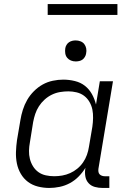

<svg xmlns="http://www.w3.org/2000/svg" viewBox="-20 -922 640 950"><path d="M224 8Q195 8 167.5 1Q140 -6 118.5 -22Q97 -38 83 -62Q69 -86 63.5 -113.5Q58 -141 59 -170Q60 -199 64 -228L81 -328Q85 -353 93 -378.5Q101 -404 114.5 -427.5Q128 -451 148 -471Q168 -491 191.5 -504Q215 -517 241.5 -522.5Q268 -528 293 -528Q322 -528 350.5 -521Q379 -514 400 -497.5Q421 -481 434.5 -457Q448 -433 455 -405L474 -520H539L467 -87Q466 -80 467 -72.5Q468 -65 472.5 -60Q477 -55 484 -52.5Q491 -50 498 -50H521V8H488Q468 8 449.5 3Q431 -2 418.5 -15.5Q406 -29 402.5 -48Q399 -67 402 -87L403 -92Q389 -69 369.5 -49Q350 -29 326 -16Q302 -3 275.5 2.5Q249 8 224 8ZM248 -50Q268 -50 288 -53.5Q308 -57 327 -65.5Q346 -74 362.5 -87.5Q379 -101 391 -118.5Q403 -136 410 -155.5Q417 -175 420 -195L437 -295Q440 -316 440.5 -338Q441 -360 437 -380Q433 -400 422.5 -418Q412 -436 396 -448Q380 -460 359.5 -465Q339 -470 318 -470Q298 -470 277 -466.5Q256 -463 236.5 -453.5Q217 -444 200.5 -429Q184 -414 172.5 -396Q161 -378 154.5 -358.5Q148 -339 144 -318L128 -218Q124 -197 123.5 -176Q123 -155 128 -135.5Q133 -116 143.5 -99Q154 -82 170 -70.5Q186 -59 206.5 -54.5Q227 -50 248 -50ZM355 -618Q342 -618 331 -622.5Q320 -627 312.5 -636Q305 -645 303 -657.5Q301 -670 303 -683Q304 -691 309 -699.5Q314 -708 321.5 -713Q329 -718 337.5 -720Q346 -722 354 -722Q367 -722 378.5 -717.5Q390 -713 397 -704Q404 -695 406.5 -682.5Q409 -670 406 -657Q405 -649 400 -640.5Q395 -632 388 -627Q381 -622 372 -620Q363 -618 355 -618ZM561 -848H216V-902H561Z"/></svg>

Font: Iosevka Light Extended
Style: Italic
Weight: 300
Width: 7
Italic angle: -9°
Monospace: yes
Designer: Belleve Invis
Foundry: Belleve Invis
Version: Version 32.5.0; ttfautohint (v1.8.4)